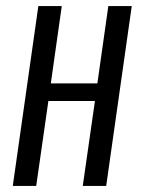

<svg xmlns="http://www.w3.org/2000/svg" viewBox="-20 -611 462 631"><path d="M22 0 106 -591H183L147 -337H300L336 -591H413L329 0H252L292 -279H139L99 0Z"/></svg>

Font: Alumni Sans Medium
Style: Italic
Weight: 500
Italic angle: -8°
Designer: Robert E. Leuschke
Foundry: Robert E. Leuschke
Version: Version 1.016